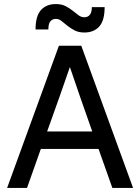

<svg xmlns="http://www.w3.org/2000/svg" viewBox="-20 -925 690 945"><path d="M465 -192H181L113 0H15L270 -700H380L635 0H533ZM212 -278H434L375 -446L324 -595L272 -446ZM395 -765Q367 -765 347 -775.5Q327 -786 311.5 -798.5Q296 -811 283 -821.5Q270 -832 255 -832Q238 -832 228 -820Q218 -808 218 -780H155Q155 -846 181.5 -875.5Q208 -905 255 -905Q283 -905 302.5 -895Q322 -885 337.5 -872.5Q353 -860 366.5 -850Q380 -840 395 -840Q412 -840 422 -852Q432 -864 432 -890H495Q495 -824 468.5 -794.5Q442 -765 395 -765Z"/></svg>

Font: PT Root UI Web Medium
Style: Regular
Weight: 500
Designer: Vitaly Kuzmin
Foundry: ParaType Ltd.
Version: Version 1.001W